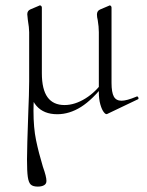

<svg xmlns="http://www.w3.org/2000/svg" viewBox="-20 -416 543 711"><path d="M88 -115V-297Q88 -313 83 -343Q81 -359 81 -363Q81 -376 92 -381L125 -395Q126 -396 128 -396Q131 -396 133 -393.5Q135 -391 135 -388V-145Q135 -85 156 -56Q177 -27 219 -27Q257 -27 296.5 -51.5Q336 -76 365 -119L370 -108Q323 -47 280 -20Q237 7 192 7Q142 7 115 -24Q88 -55 88 -115ZM80 174Q80 133 85 -7Q86 -33 87 -61Q88 -89 88 -115L111 -103Q104 -54 104 -6Q104 57 113.5 103Q123 149 139 202Q152 238 152 254Q152 265 143 270Q134 275 120 275Q102 275 94 267.5Q86 260 83 239.5Q80 219 80 174ZM346 -75V-297Q346 -317 342 -341Q339 -353 339 -362Q339 -376 351 -381L384 -395L386 -396Q389 -396 391 -393.5Q393 -391 393 -388V-109Q393 -74 401.5 -58.5Q410 -43 430 -43Q449 -43 485 -58L487 -59Q491 -59 492.5 -54Q494 -49 490 -48L377 6Q372 9 364.5 -0.5Q357 -10 351.5 -29.5Q346 -49 346 -75Z"/></svg>

Font: Cormorant Unicase Light
Style: Regular
Weight: 300
Designer: Christian Thalmann (Catharsis Fonts)
Foundry: Catharsis Fonts
Version: Version 4.000